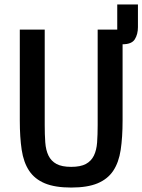

<svg xmlns="http://www.w3.org/2000/svg" viewBox="-20 -831 640 863"><path d="M181 -698V-269Q181 -226 183.5 -191Q186 -156 198 -131.5Q210 -107 234 -94Q258 -81 300 -81Q342 -81 366 -94Q390 -107 402 -131.5Q414 -156 416.5 -191Q419 -226 419 -269V-698H507V-811H600V-709Q600 -677 586 -654.5Q572 -632 531 -632V-289Q531 -214 522.5 -157.5Q514 -101 489 -63.5Q464 -26 418.5 -7Q373 12 300 12Q227 12 181.5 -7Q136 -26 111 -63.5Q86 -101 77.5 -157.5Q69 -214 69 -289V-698Z"/></svg>

Font: IBM Plaex Mono Medium
Style: Regular
Weight: 500
Designer: Mike Abbink, Paul van der Laan, Pieter van Rosmalen
Foundry: Bold Monday
Version: Version 2.003